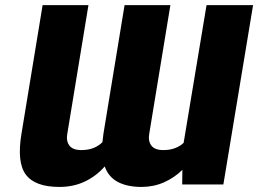

<svg xmlns="http://www.w3.org/2000/svg" viewBox="-20 -732 1027 762"><path d="M395.6 -71.4Q361.9 -33 316.6 -11.5Q271.3 9.9 215.9 9.9Q119 9.9 82.6 -38.9Q46.2 -87.7 65.3 -201.7L149.1 -711.6H331L247.2 -201.7Q241.8 -172.9 255.1 -154.7Q268.5 -136.4 302.6 -136.4Q330.6 -136.4 351.2 -144.7Q371.8 -153.1 386.4 -167.6Q387.8 -183.9 390.6 -201.7L474.4 -711.6H656.2L572.4 -201.7Q567.1 -172.9 580.4 -154.7Q593.8 -136.4 627.8 -136.4Q654.5 -136.4 674.5 -144Q694.6 -151.6 708.8 -165.1L799.7 -711.6H984.4L866.5 0H703.1L703.8 -57.9Q671.2 -25.9 630 -8Q588.8 9.9 541.2 9.9Q486.5 9.9 448.9 -9.2Q411.2 -28.4 395.6 -71.4Z"/></svg>

Font: Inter UI Black
Style: Italic
Weight: 900
Italic angle: -9.39999°
Designer: Rasmus Andersson
Foundry: rsms
Version: 3.2;8d6f07862